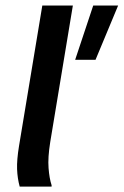

<svg xmlns="http://www.w3.org/2000/svg" viewBox="-20 -687 455 707"><path d="M52.5 0Q44.2 -30 42.9 -64.2Q41.7 -98.3 50 -149.2L135.8 -666.7H248.3L165 -164.2Q155.8 -106.7 158.8 -68.3Q161.7 -30 170 -5V0ZM256.7 -466.7 323.3 -666.7H415L331.7 -466.7Z"/></svg>

Font: Familjen Grotesk GF Medium
Style: Italic
Weight: 500
Designer: Anders Wikstroem, Jonas Baeckman, Matilda Gysing, Kristian Moeller
Foundry: Familjen STHML AB
Version: Version 2.000; Beta; Release 4; Build 6